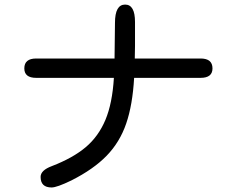

<svg xmlns="http://www.w3.org/2000/svg" viewBox="-20 -784 1040 852"><path d="M160.2 1Q160.2 -28.3 210 -46.9Q303.7 -83 360.4 -130.9Q417 -178.7 447.8 -252Q478.5 -325.2 485.4 -438.5H140.6Q87.9 -438.5 87.9 -480.5Q87.9 -524.4 140.6 -524.4H488.3L490.2 -682.6Q490.2 -763.7 535.2 -763.7Q579.1 -763.7 579.1 -686.5V-580.1L578.1 -524.4H870.1Q922.9 -524.4 922.9 -480.5Q922.9 -438.5 870.1 -438.5H575.2Q568.4 -318.4 540 -235.8Q511.7 -153.3 453.6 -93.3Q395.5 -33.2 296.9 16.6Q232.4 47.9 209 47.9Q160.2 47.9 160.2 1Z"/></svg>

Font: jf-openhuninn-2.0
Style: Regular
Weight: 400
Designer: [Kosugi Maru]
Designed by MOTOYA      

[Varela Round]
Joe Prince (Latin component); Avraham Cornfeld (Hebrew component)
Foundry: justfont CO.,LTD.
Version: 2.0